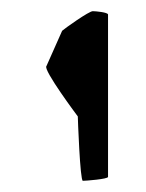

<svg xmlns="http://www.w3.org/2000/svg" viewBox="-20 -782 261 343"><path d="M63 -664C56 -658 119 -574 119 -574C119 -571 123 -459 128 -459C133 -459 173 -462 173 -466V-756C173 -760 151 -762 146 -762C140 -763 94 -730 91 -727Z"/></svg>

Font: Ampere
Style: SCUltExt
Weight: 400
Version: Version 1